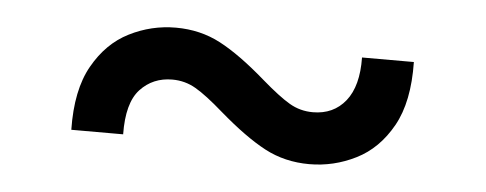

<svg xmlns="http://www.w3.org/2000/svg" viewBox="-28 -429 716 283"><g transform="rotate(5 329.5 -287.5)"><path d="M82.4 -215.9Q81.3 -274.9 101.6 -310.7Q121.8 -346.6 154.3 -362.9Q186.8 -379.3 223 -379.3Q259.2 -379.3 289.2 -363.5Q319.2 -347.7 358 -313.9Q384.2 -291.2 400 -282Q415.8 -272.7 434.7 -272.7Q465.2 -272.7 483 -294.9Q500.7 -317.1 500 -359.4H576.7Q577.8 -300.4 557.7 -264.6Q537.6 -228.7 505 -212.4Q472.3 -196 436.1 -196Q399.9 -196 370 -211.8Q340.2 -227.6 301.1 -261.4Q275.2 -284.1 259.2 -293.3Q243.3 -302.6 224.4 -302.6Q195.7 -302.6 177 -282.5Q158.4 -262.4 159.1 -215.9Z"/></g></svg>

Font: Inter Alia
Style: Regular
Weight: 400
Designer: Rasmus Andersson (Latin, Greek, Cyrillic etc.) and Evan from Shavian.info (Shavian, old style figures)
Foundry: Shavian.info
Version: Version 0.001;git-37ab20767